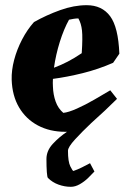

<svg xmlns="http://www.w3.org/2000/svg" viewBox="-20 -496 493 740"><path d="M253 224Q229 224 205.5 215.5Q182 207 165 190Q162 188 160.5 167.5Q159 147 159 117Q159 85 183.5 58.5Q208 32 238 12Q235 12 232 12Q172 12 126 -12.5Q80 -37 53.5 -82Q27 -127 25 -189Q24 -225 34.5 -265Q45 -305 65 -343.5Q85 -382 111 -411Q159 -438 212 -457Q265 -476 314 -476Q373 -476 404.5 -433.5Q436 -391 440 -289L416 -254Q359 -229 298.5 -214Q238 -199 184 -192Q183 -176 184 -162Q185 -131 194.5 -104.5Q204 -78 224 -61Q244 -63 276.5 -77.5Q309 -92 343.5 -112Q378 -132 405 -148L431 -115Q411 -95 384.5 -70Q358 -45 332 -22Q297 11 269.5 41Q242 71 242 85Q242 127 251 145Q260 163 263 163Q280 157 296 149Q312 141 327 133L344 165Q334 176 319.5 190Q305 204 287.5 214Q270 224 253 224ZM188 -235Q215 -245 241 -258.5Q267 -272 295 -291Q299 -351 296 -378.5Q293 -406 282 -425Q274 -425 264 -423.5Q254 -422 246 -420Q226 -384 210.5 -334.5Q195 -285 188 -235Z"/></svg>

Font: Albura ExtraBold
Style: Italic
Weight: 758
Italic angle: -7°
Designer: Mercedes Jáuregui
Foundry: Omnibus-Type Team
Version: Version 1.000; ttfautohint (v1.8.3)